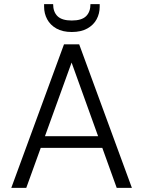

<svg xmlns="http://www.w3.org/2000/svg" viewBox="-20 -916 697 936"><path d="M35 0 292 -700H366L623 0H549L329 -611L108 0ZM149 -195 170 -252H485L506 -195ZM330 -760Q285 -760 255 -777Q225 -794 210 -822Q195 -850 195 -883V-896H239Q239 -858 260.5 -837Q282 -816 330 -816Q378 -816 399.5 -837Q421 -858 421 -896H466V-883Q466 -850 451 -822Q436 -794 405.5 -777Q375 -760 330 -760Z"/></svg>

Font: DM Sans 10pt Light
Style: Regular
Weight: 300
Version: Version 4.004;gftools[0.9.30]